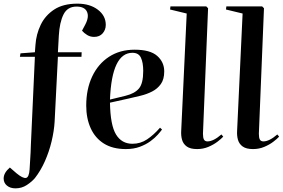

<svg xmlns="http://www.w3.org/2000/svg" viewBox="-78 -802 1548 1051"><path d="M341 -766Q291 -766 269.5 -722.5Q248 -679 244 -607L239 -516H369L368 -491H239L221 -136Q218 -85 204.5 -28.5Q191 28 168 80Q145 132 113 173Q96 193 68.5 211Q41 229 7 229Q-22 229 -40 214Q-58 199 -58 175Q-58 144 -24 115L13 147Q47 175 64 172Q81 169 84 125Q85 109 86.5 83.5Q88 58 89.5 32.5Q91 7 91 -9L113 -491H31L34 -510L113 -516L116 -555Q120 -615 145 -666.5Q170 -718 219 -750Q268 -782 346 -782Q414 -782 457.5 -749Q501 -716 501 -666Q501 -639 484 -619.5Q467 -600 437 -600Q416 -600 399 -610.5Q382 -621 371 -634L389 -668Q411 -710 398 -738Q385 -766 341 -766Z M659 -530Q744 -530 782.5 -496Q821 -462 821 -411Q821 -368 802.5 -342Q784 -316 754.5 -301Q725 -286 691.5 -278Q658 -270 628 -263L524 -240Q526 -117 557 -66Q588 -15 647 -15Q691 -15 727 -39Q763 -63 798 -103L809 -93Q801 -82 785.5 -64.5Q770 -47 745.5 -29Q721 -11 687.5 1.5Q654 14 611 14Q539 14 491 -16Q443 -46 418.5 -100Q394 -154 394 -224Q394 -314 426.5 -383Q459 -452 518.5 -491Q578 -530 659 -530ZM706 -414Q706 -459 693.5 -486Q681 -513 647 -513Q534 -513 524 -257L610 -278Q659 -290 682.5 -317.5Q706 -345 706 -414Z M944 -728 853 -750 855 -767H1051L1061 -757L1033 -70Q1033 -48 1038.5 -38Q1044 -28 1058 -28Q1090 -28 1134 -66L1144 -54Q1133 -42 1112 -26Q1091 -10 1062.5 2Q1034 14 1001 14Q964 14 944.5 0Q925 -14 918.5 -37Q912 -60 914 -88Z M1250 -728 1159 -750 1161 -767H1357L1367 -757L1339 -70Q1339 -48 1344.5 -38Q1350 -28 1364 -28Q1396 -28 1440 -66L1450 -54Q1439 -42 1418 -26Q1397 -10 1368.5 2Q1340 14 1307 14Q1270 14 1250.5 0Q1231 -14 1224.5 -37Q1218 -60 1220 -88Z"/></svg>

Font: Literata 72pt SemiBold
Style: Italic
Weight: 600
Italic angle: -2°
Designer: Latin by Veronika Burian and Jose Scaglione. Greek by Irene Vlachou. Cyrillic by Vera Evstafieva
Foundry: TypeTogether
Version: Version 3.002